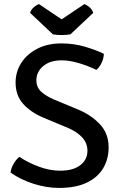

<svg xmlns="http://www.w3.org/2000/svg" viewBox="-20 -909 596 942"><path d="M32 -62Q34 -84 46.8 -105.5Q59.5 -127 75 -139.5Q118.5 -110.5 171.5 -91Q224.5 -71.5 275.5 -71.5Q338.5 -71.5 373.8 -98.5Q409 -125.5 409 -169Q409 -206.5 383.8 -234.2Q358.5 -262 314.5 -281L193.5 -331.5Q130.5 -358 93.5 -399.5Q56.5 -441 56.5 -504Q56.5 -557.5 84.8 -601Q113 -644.5 163.5 -670.2Q214 -696 280.5 -696Q342 -696 396.2 -680Q450.5 -664 489.5 -645Q489 -623.5 479 -601.8Q469 -580 453 -566Q413.5 -585.5 367.2 -599.2Q321 -613 283 -613Q225.5 -613 192 -584.8Q158.5 -556.5 158.5 -515Q158.5 -480 182.8 -458.5Q207 -437 244.5 -421L363.5 -371.5Q426.5 -345.5 469.8 -299.8Q513 -254 513 -186Q513 -129 486.5 -84Q460 -39 406 -13Q352 13 270 13Q208 13 144.8 -7.2Q81.5 -27.5 32 -62ZM394 -889Q405.5 -885 418.8 -873.8Q432 -862.5 437.5 -846L325.5 -740.5Q305 -737 282.5 -737Q260 -737 239.5 -740.5L127.5 -846Q133 -862.5 146.2 -873.8Q159.5 -885 171 -889L282.5 -814Z"/></svg>

Font: Signika Negative SC
Style: Regular
Weight: 400
Designer: Anna Giedryś
Foundry: Anna Giedryś
Version: Version 2.000; ttfautohint (v1.8.3) -l 8 -r 50 -G 200 -x 9 -